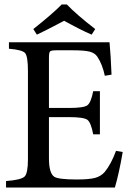

<svg xmlns="http://www.w3.org/2000/svg" viewBox="-20 -839 610 859"><path d="M406 -709 390 -684Q339 -706 267 -746Q172 -696 145 -684L129 -709Q215 -777 256 -819H279Q322 -774 406 -709ZM499 -164 529 -159Q513 -65 494 0H7V-29Q74 -34 90 -49Q105 -64 105 -126V-521Q105 -587 92 -602Q79 -616 20 -621V-650H470Q471 -638 475 -585Q478 -531 479 -505L449 -500Q438 -552 415 -586Q404 -602 381 -608Q357 -614 305 -614H233Q209 -614 204 -609Q199 -604 199 -581V-356H289Q355 -356 371 -368Q387 -380 397 -431H427V-238H397Q387 -291 371 -303Q354 -315 289 -315H199V-130Q199 -64 223 -48Q242 -36 324 -36Q378 -36 405 -43Q431 -50 448 -69Q477 -104 499 -164Z"/></svg>

Font: Ponomar
Style: Regular
Weight: 400
Version: Version 1.301; ttfautohint (v1.8.4.7-5d5b)